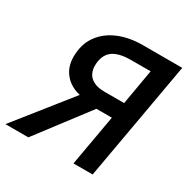

<svg xmlns="http://www.w3.org/2000/svg" viewBox="-195 -840 957 980"><g transform="rotate(30 284.0 -350.0)"><path d="M-35 0 219 -319Q161 -332 127.5 -372.5Q94 -413 94 -472Q94 -545 130 -596Q166 -647 228.5 -673.5Q291 -700 372 -700H603L479 0H366L419 -300H328L100 0ZM321 -396H436L472 -604H357Q281 -604 246 -575Q211 -546 211 -485Q211 -462 221.5 -441.5Q232 -421 256.5 -408.5Q281 -396 321 -396Z"/></g></svg>

Font: Rethink Sans SemiBold
Style: Italic
Weight: 600
Italic angle: -10°
Designer: The Rethink Sans project authors (Hans Thiessen). DM Sans designed by Colophon Foundry.
Foundry: Rethink Communications LLC
Version: Version 1.001